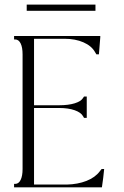

<svg xmlns="http://www.w3.org/2000/svg" viewBox="-20 -798 528 818"><path d="M93.8 -752V-778.3H386.7V-752ZM413.1 -78.1H423.8Q419.9 -37.1 415 -5.9Q415 -2 414.1 0H413.1H335.9H125H100.6H76.2H40V-14.6H44.9Q59.6 -14.6 67.9 -31.5Q76.2 -48.3 76.2 -78.1V-566.4Q76.2 -596.2 67.9 -613Q59.6 -629.9 44.9 -629.9H40V-644.5H76.2H100.6H125H329.1H403.3H407.2V-638.7Q406.2 -628.9 404.3 -602.5Q402.3 -576.2 401.4 -566.4H390.6L384.8 -576.2Q370.1 -602.5 335.4 -617.7Q300.8 -632.8 254.9 -632.8H125V-349.6H232.4Q271.5 -349.6 298.3 -357.9Q325.2 -366.2 334 -380.9L337.9 -386.7H349.6V-349.6V-343.8V-337.9V-295.9H337.9L334 -302.7Q325.2 -318.8 298.1 -328.4Q271 -337.9 232.4 -337.9H125V-11.7H264.6Q311 -12.7 348.4 -27.3Q385.7 -42 405.3 -68.4Z"/></svg>

Font: Elaris
Style: Regular
Weight: 500
Version: Version 1.0